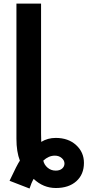

<svg xmlns="http://www.w3.org/2000/svg" viewBox="-20 -832 496 1089"><path d="M225.6 79.1Q230.5 102.5 250 119.1Q269.5 135.7 295.9 135.7Q319.3 135.7 332.5 124Q345.7 112.3 345.7 95.7Q345.7 78.1 330.1 64.5Q314.5 50.8 291 50.8Q255.9 50.8 225.6 79.1ZM34.2 193.4Q78.1 99.6 92.8 79.1Q73.2 29.3 73.2 -44.9V-811.5H212.9V-77.1Q212.9 -36.1 213.9 -27.3Q251 -49.8 295.9 -49.8Q367.2 -49.8 411.6 -9.3Q456.1 31.2 456.1 91.8Q456.1 157.2 413.1 195.8Q370.1 234.4 296.9 234.4Q225.6 234.4 170.9 182.6Q158.2 204.1 147.5 237.3Z"/></svg>

Font: Gothic A1 ExtraBold
Style: Regular
Weight: 800
Designer: HanYang I&C Co.,Ltd.
Foundry: HanYang I&C Co.,Ltd.
Version: Version 2.50